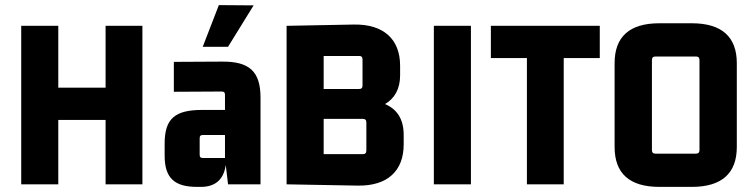

<svg xmlns="http://www.w3.org/2000/svg" viewBox="-20 -721 2955 751"><path d="M393 0H537V-620H393V-378H208V-620H63V0H208V-252H393Z M860 -103H775C765 -103 761 -106 761 -116V-180C761 -190 765 -193 775 -193H860ZM766 10C826 10 856 -23 863 -76L872 0H999V-339C999 -442 955 -481 848 -480L660 -479V-362L846 -363C856 -363 860 -360 860 -350V-291H771C664 -291 624 -257 624 -159V-112C624 -24 663 10 751 10ZM773 -538H872L972 -700L836 -701Z M1559 -156V-193C1559 -253 1535 -293 1486 -314C1524 -336 1545 -374 1545 -426V-464C1545 -567 1481 -627 1364 -625L1101 -620V0L1379 5C1496 7 1559 -53 1559 -156ZM1399 -256C1408 -256 1413 -252 1413 -242V-132C1413 -122 1408 -118 1399 -118H1246V-256ZM1385 -502C1394 -502 1398 -498 1398 -488V-387C1398 -377 1394 -373 1385 -373H1246V-502Z M1822 0V-620H1677V0Z M2185 0V-494H2326V-620H1900V-494H2041V0Z M2702 -500C2711 -500 2716 -496 2716 -486V-134C2716 -124 2711 -120 2702 -120H2544C2535 -120 2530 -124 2530 -134V-486C2530 -496 2535 -500 2544 -500ZM2384 -146C2384 -43 2442 10 2559 10H2686C2803 10 2862 -43 2862 -146V-474C2862 -577 2803 -630 2686 -630H2559C2442 -630 2384 -577 2384 -474Z"/></svg>

Font: Gemini
Style: Regular
Weight: 700
Designer: Pushpananda Ekanayake, Sol Matas, Kosala Senevirathne
Foundry: Mooniak
Version: Version 1.000;PS 1.0;hotconv 1.0.86;makeotf.lib2.5.63406